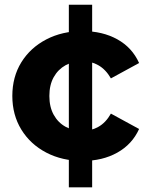

<svg xmlns="http://www.w3.org/2000/svg" viewBox="-20 -678 631 818"><path d="M331.9 7.6Q245.2 7.6 177.3 -27.8Q109.4 -63.2 70.9 -125.9Q32.5 -188.6 32.5 -269.2Q32.5 -350.4 70.9 -412.6Q109.4 -474.7 177.3 -510.1Q245.2 -545.5 331.9 -545.5Q416.8 -545.5 480 -510.4Q543.2 -475.2 572.6 -409.5L452.5 -344Q430.7 -382 399.2 -399.9Q367.8 -417.8 330.9 -417.8Q291.5 -417.8 259.4 -400.1Q227.3 -382.3 208.8 -349.2Q190.3 -316 190.3 -269.2Q190.3 -222.3 208.8 -189Q227.3 -155.6 259.4 -137.9Q291.5 -120.1 330.9 -120.1Q367.8 -120.1 399.2 -137.7Q430.7 -155.3 452.5 -194L572.6 -128.5Q543.2 -63.3 480 -27.9Q416.8 7.6 331.9 7.6ZM273.3 120V-657.9H372.6V120Z"/></svg>

Font: Montserrat Alternates Thin
Style: Regular
Weight: 100
Designer: Julieta Ulanovsky
Foundry: Julieta Ulanovsky
Version: Version 9.000